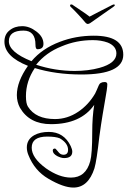

<svg xmlns="http://www.w3.org/2000/svg" viewBox="-20 -674 576 866"><path d="M494 -654Q498 -654 498 -650Q497 -647 491 -643L387 -570Q381 -566 376 -566Q373 -566 371 -567.5Q369 -569 367 -570Q353 -587 333 -608.5Q313 -630 299 -643Q296 -646 296 -649Q296 -654 302 -654Q306 -654 309 -651Q323 -641 346 -626Q369 -611 384 -599Q404 -610 435 -625.5Q466 -641 485 -651Q491 -654 494 -654ZM311 172Q266 172 198 132Q136 96 108 25Q101 8 101 -9Q101 -45 134 -64Q161 -79 200 -79Q268 -79 299 -15Q306 0 306 10Q306 39 269 39Q262 39 254 36.5Q246 34 238 30Q218 19 218 5Q218 -4 228 -4Q231 -4 242 10Q252 24 266 24Q287 24 287 2Q287 -28 250 -50Q231 -58 193 -58Q123 -58 123 -8Q123 38 187 85Q247 127 300 127Q367 127 387 53Q396 20 396 -77Q396 -147 405 -201Q344 -114 210 -114Q113 -114 70 -188Q63 -201 59.5 -215.5Q56 -230 56 -245Q56 -306 106 -377Q0 -419 0 -486Q0 -519 23 -537Q46 -556 80 -556Q113 -556 144 -532Q176 -508 176 -476Q176 -452 149 -452Q140 -452 140 -472Q140 -536 86 -536Q20 -536 20 -488Q20 -439 122 -398Q170 -455 249 -485Q321 -513 403 -513Q536 -513 536 -427Q536 -338 347 -338Q232 -338 137 -367Q97 -308 97 -240Q97 -207 106 -193Q141 -137 228 -137Q284 -137 333 -170Q379 -201 409 -252Q412 -258 416 -267Q420 -276 425 -288Q431 -304 452 -304Q464 -304 464 -294Q464 -285 461.5 -267Q459 -249 454 -222Q450 -199 443 -157.5Q436 -116 428 -57Q422 -3 416.5 32.5Q411 68 406 85Q378 172 311 172ZM317 -354Q347 -354 375.5 -357.5Q404 -361 429 -368Q505 -389 505 -433Q505 -466 466 -482Q436 -493 399 -493Q324 -493 258 -465Q187 -437 143 -382Q228 -354 317 -354Z"/></svg>

Font: Ole
Style: Regular
Weight: 400
Designer: Robert E. Leuschke
Foundry: Robert E. Leuschke
Version: Version 1.010; ttfautohint (v1.8.3)